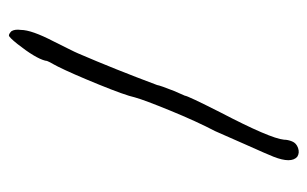

<svg xmlns="http://www.w3.org/2000/svg" viewBox="-152 -529 703 439"><g transform="rotate(-90 199.5 -309.5)"><path d="M318.4 -621.1Q334 -640.6 337.9 -640.6Q341.8 -640.6 347.7 -634.8Q352.5 -627 350.6 -613.3Q350.6 -588.9 324.2 -538.1Q319.3 -528.3 309.1 -507.8Q298.8 -487.3 296.9 -482.4Q260.7 -398.4 224.6 -301.8Q223.6 -294.9 210.9 -262.7L200.2 -238.3Q200.2 -232.4 162.1 -157.2Q102.5 -43 99.6 -11.7Q99.6 -2.9 95.7 6.8Q91.8 16.6 80.6 20.5Q69.3 24.4 60.5 18.6Q44.9 4.9 60.5 -35.2Q65.4 -47.9 87.9 -98.1Q110.4 -148.4 119.1 -168.9Q141.6 -211.9 166 -271.5Q190.4 -331.1 196.3 -352.5Q201.2 -375 226.1 -436Q251 -497.1 266.6 -528.3Q268.6 -532.2 271.5 -537.6Q274.4 -543 276.4 -546.4Q278.3 -549.8 279.3 -552.7Q280.3 -555.7 280.3 -557.6Q286.1 -580.1 318.4 -621.1Z"/></g></svg>

Font: JasonHandwriting2
Style: Regular
Weight: 400
Version: Version 1.05.10